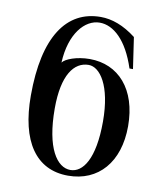

<svg xmlns="http://www.w3.org/2000/svg" viewBox="-82 -781 738 864"><g transform="rotate(10 287.0 -349.5)"><path d="M515 -251C515 -420 424 -519 293 -519C234 -519 182 -499 170 -481C176 -614 241 -688 309 -688C372 -688 436 -631 476 -508H492L471 -651C414 -695 360 -714 309 -714C153 -714 60 -581 60 -311C60 -102 140 15 287 15C425 15 515 -86 515 -251ZM176 -273C176 -426 226 -492 293 -492C344 -492 400 -417 400 -252C400 -81 350 -12 293 -12C232 -12 176 -91 176 -273Z"/></g></svg>

Font: Sprat Condensed Medium
Style: Regular
Weight: 500
Width: 3
Designer: Ethan Nakache
Foundry: Collletttivo
Version: Version 2.000;Glyphs 3.2 (3217)